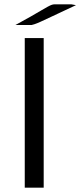

<svg xmlns="http://www.w3.org/2000/svg" viewBox="-20 -872 373 892"><path d="M52 -756Q91 -777 125 -796.5Q159 -816 174 -825Q189 -834 202 -841Q215 -848 221.5 -850Q228 -852 236 -852H291H311Q325 -850 333 -848L220 -795Q186 -779 168.5 -771Q151 -763 140 -759.5Q129 -756 127.5 -756Q126 -756 117 -756ZM95 0V-695H183V0Z"/></svg>

Font: Coval
Style: Light
Weight: 300
Foundry: Context Ltd
Version: Version 001.000